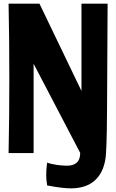

<svg xmlns="http://www.w3.org/2000/svg" viewBox="-20 -838 636 1051"><path d="M569 -818H426V-340L196 -818H27C30 -682 31 -545 31 -409C31 -273 30 -136 27 0H164V-489L419 -1C419 49 392 69 346 69C314 69 266 63 238 52C234 81 233 101 233 119C233 139 234 150 238 177C300 189 339 193 369 193C476 193 543 136 558 26C561 0 565 -55 566 -247Z"/></svg>

Font: Ranchers
Style: Regular
Weight: 400
Designer: Pablo Impallari, Brenda Gallo
Foundry: Pablo Impallari, Brenda Gallo
Version: Version 1.000